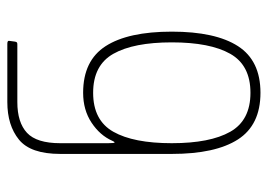

<svg xmlns="http://www.w3.org/2000/svg" viewBox="-126 -614 748 537"><g transform="rotate(-90 248.5 -346.0)"><path d="M231 -700H394Q399 -700 401 -698.5Q403 -697 402 -693L400 -678Q399 -674 397.5 -673Q396 -672 392 -672H231Q174 -672 145 -645Q116 -618 116 -552V-418Q116 -400 118 -400Q120 -400 123 -407Q138 -441 173.5 -464.5Q209 -488 257 -488Q347 -488 387.5 -425Q428 -362 428 -240Q428 -118 387.5 -55Q347 8 257 8Q167 8 126.5 -55Q86 -118 86 -240V-552Q86 -635 126 -667.5Q166 -700 231 -700ZM257 -20Q334 -20 366 -76.5Q398 -133 398 -240Q398 -347 366 -403.5Q334 -460 257 -460Q180 -460 148 -403.5Q116 -347 116 -240Q116 -133 148 -76.5Q180 -20 257 -20Z"/></g></svg>

Font: Barlow GEO Thin
Style: Regular
Weight: 100
Designer: Jeremy Tribby
Foundry: Tribby Type
Version: Version 1.408